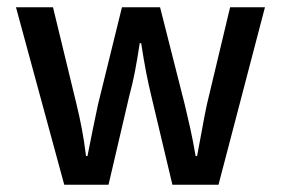

<svg xmlns="http://www.w3.org/2000/svg" viewBox="-20 -509 774 529"><path d="M157 0 24 -489H126L191 -221Q199 -188 205.5 -154Q212 -120 217 -79H221Q229 -120 236 -154Q243 -188 250 -221L316 -489H421L489 -221Q497 -188 504.5 -154Q512 -120 519 -79H523Q531 -120 537 -154Q543 -188 550 -221L614 -489H710L582 0H455L397 -244Q389 -277 382.5 -310.5Q376 -344 369 -390H365Q358 -344 351.5 -310.5Q345 -277 336 -244L279 0Z"/></svg>

Font: Source Sans 3 Medium
Style: Regular
Weight: 500
Designer: Paul D. Hunt
Foundry: Adobe
Version: Version 3.052;hotconv 1.1.0;makeotfexe 2.6.0